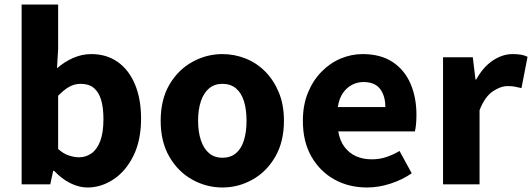

<svg xmlns="http://www.w3.org/2000/svg" viewBox="-20 -818 2361 852"><path d="M368 14Q331 14 292.5 -5Q254 -24 220 -60H216L203 0H76V-798H238V-602L233 -515Q266 -544 305 -561Q344 -578 385 -578Q453 -578 502.5 -543Q552 -508 579 -443.5Q606 -379 606 -292Q606 -195 572 -126.5Q538 -58 483.5 -22Q429 14 368 14ZM331 -120Q361 -120 386 -137.5Q411 -155 425 -192.5Q439 -230 439 -289Q439 -341 428.5 -375.5Q418 -410 396 -428Q374 -446 338 -446Q311 -446 287.5 -433Q264 -420 238 -393V-157Q261 -136 285.5 -128Q310 -120 331 -120Z M967 14Q896 14 833 -21Q770 -56 731.5 -122.5Q693 -189 693 -282Q693 -376 731.5 -442Q770 -508 833 -543Q896 -578 967 -578Q1020 -578 1069.5 -558.5Q1119 -539 1157 -500.5Q1195 -462 1217.5 -407.5Q1240 -353 1240 -282Q1240 -189 1201.5 -122.5Q1163 -56 1100.5 -21Q1038 14 967 14ZM967 -118Q1003 -118 1027 -138Q1051 -158 1062.5 -195.5Q1074 -233 1074 -282Q1074 -332 1062.5 -369Q1051 -406 1027 -426Q1003 -446 967 -446Q932 -446 908 -426Q884 -406 871.5 -369Q859 -332 859 -282Q859 -233 871.5 -195.5Q884 -158 908 -138Q932 -118 967 -118Z M1609 14Q1528 14 1464 -21.5Q1400 -57 1362 -123Q1324 -189 1324 -282Q1324 -351 1346 -405.5Q1368 -460 1406 -499Q1444 -538 1491.5 -558Q1539 -578 1589 -578Q1669 -578 1722 -543Q1775 -508 1801.5 -447Q1828 -386 1828 -308Q1828 -285 1826 -265.5Q1824 -246 1821 -235H1481Q1488 -193 1509 -165.5Q1530 -138 1560.5 -124.5Q1591 -111 1630 -111Q1663 -111 1692.5 -120.5Q1722 -130 1753 -148L1807 -49Q1765 -20 1712.5 -3Q1660 14 1609 14ZM1479 -343H1690Q1690 -392 1667 -423Q1644 -454 1592 -454Q1566 -454 1542 -441.5Q1518 -429 1501.5 -405Q1485 -381 1479 -343Z M1946 0V-564H2078L2090 -465H2093Q2124 -521 2167 -549.5Q2210 -578 2254 -578Q2278 -578 2293.5 -575Q2309 -572 2321 -566L2294 -427Q2278 -431 2264.5 -433.5Q2251 -436 2233 -436Q2201 -436 2166 -412Q2131 -388 2108 -329V0Z"/></svg>

Font: Noto Sans KR ExtraBold
Style: Regular
Weight: 800
Designer: Ryoko NISHIZUKA  (kana, bopomofo & ideographs); Paul D. Hunt (Latin, Greek & Cyrillic); Sandoll Communications , Soo-you
Foundry: Adobe
Version: Version 2.004-H2;hotconv 1.0.118;makeotfexe 2.5.65603